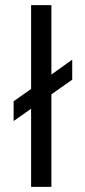

<svg xmlns="http://www.w3.org/2000/svg" viewBox="-20 -727 331 747"><path d="M180 0H101V-304L33 -256V-333L101 -381V-707H180V-437L261 -495V-417L180 -360Z"/></svg>

Font: Hind Vadodara
Style: Regular
Weight: 400
Designer: Hitesh Malaviya
Foundry: Indian Type Foundry
Version: Version 1.001;PS 1.0;hotconv 1.0.86;makeotf.lib2.5.63406; tt